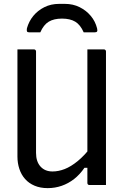

<svg xmlns="http://www.w3.org/2000/svg" viewBox="-20 -955 640 991"><path d="M527 0Q513 0 499 0Q485 0 471 0Q457 0 442 0Q440 0 438 -0.5Q436 -1 435 -2Q434 -3 433 -4Q432 -5 431.5 -7Q431 -9 431 -11Q431 -97 431 -183Q431 -269 431 -355.5Q431 -442 431 -528Q431 -614 431 -700Q446 -700 460 -700Q474 -700 488 -700Q502 -700 516 -700Q520 -700 522 -698.5Q524 -697 525.5 -695Q527 -693 527 -689Q527 -616 527 -543Q527 -470 527 -396.5Q527 -323 527 -250Q527 -177 527 -104Q527 -77 527 -51Q527 -25 527 0ZM226 16Q188 16 158.5 3.5Q129 -9 109.5 -31Q90 -53 80 -83Q70 -113 70 -147Q70 -223 70 -298.5Q70 -374 70 -449.5Q70 -525 70 -601Q70 -626 70 -650.5Q70 -675 70 -700Q92 -700 112.5 -700Q133 -700 155 -700Q159 -700 161 -698.5Q163 -697 164.5 -695Q166 -693 166 -689Q166 -604 166 -515.5Q166 -427 166 -339.5Q166 -252 166 -166Q166 -121 189 -95.5Q212 -70 251 -70Q282 -70 314 -82.5Q346 -95 381 -123.5Q416 -152 453 -200V-89H416Q392 -54 362.5 -31Q333 -8 298.5 4Q264 16 226 16ZM188 -788Q174 -788 160 -788Q146 -788 132 -788Q122 -788 119.5 -792.5Q117 -797 119 -809Q129 -845 152 -873Q175 -901 209 -918Q243 -935 285 -935H315Q357 -935 391 -918Q425 -901 448.5 -873Q472 -845 481 -809Q484 -797 481 -792.5Q478 -788 468 -788Q454 -788 440 -788Q426 -788 412 -788Q395 -827 368.5 -843Q342 -859 300 -859Q258 -859 231.5 -843Q205 -827 188 -788Z"/></svg>

Font: Rec Mono Linear
Style: Regular
Weight: 400
Monospace: yes
Version: Version 1.085; ttfautohint (v1.8.4.7-5d5b)